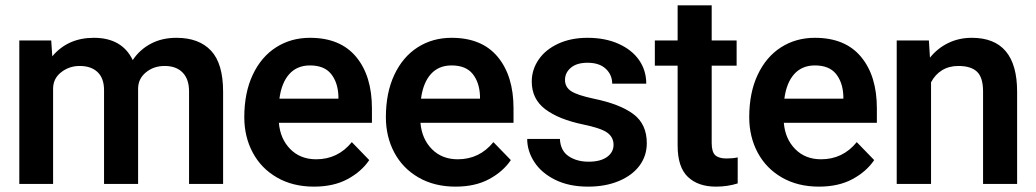

<svg xmlns="http://www.w3.org/2000/svg" viewBox="-20 -686 3863 716"><path d="M52 -535H171L175 -476Q233 -545 330 -545Q435 -545 475 -462Q501 -501 542.5 -523Q584 -545 638 -545Q722 -545 767 -497Q812 -449 812 -344V0H685V-345Q685 -391 661 -415.5Q637 -440 594 -440Q553 -440 524 -416Q495 -392 495 -355V0H368V-350Q368 -394 344 -417Q320 -440 277 -440Q238 -440 208 -416.5Q178 -393 178 -355V0H52Z M891 -249Q891 -340 922.5 -407Q954 -474 1009.5 -509.5Q1065 -545 1136 -545Q1249 -545 1308 -474Q1367 -403 1367 -282V-228H1020Q1025 -168 1062.5 -130Q1100 -92 1159 -92Q1240 -92 1292 -156L1357 -89Q1328 -46 1276 -18Q1224 10 1151 10Q1072 10 1013 -24Q954 -58 922.5 -117Q891 -176 891 -249ZM1022 -318H1242V-328Q1240 -379 1214.5 -410.5Q1189 -442 1136 -442Q1088 -442 1059 -410Q1030 -378 1022 -318Z M1419 -249Q1419 -340 1450.5 -407Q1482 -474 1537.5 -509.5Q1593 -545 1664 -545Q1777 -545 1836 -474Q1895 -403 1895 -282V-228H1548Q1553 -168 1590.5 -130Q1628 -92 1687 -92Q1768 -92 1820 -156L1885 -89Q1856 -46 1804 -18Q1752 10 1679 10Q1600 10 1541 -24Q1482 -58 1450.5 -117Q1419 -176 1419 -249ZM1550 -318H1770V-328Q1768 -379 1742.5 -410.5Q1717 -442 1664 -442Q1616 -442 1587 -410Q1558 -378 1550 -318Z M2154 -222Q2063 -241 2013 -279Q1963 -317 1963 -382Q1963 -426 1988.5 -463.5Q2014 -501 2061.5 -523Q2109 -545 2171 -545Q2237 -545 2287 -522.5Q2337 -500 2363.5 -461.5Q2390 -423 2390 -374H2263Q2263 -407 2239 -429.5Q2215 -452 2171 -452Q2131 -452 2109 -433.5Q2087 -415 2087 -388Q2087 -361 2110 -346Q2133 -331 2194 -318Q2292 -298 2342 -260.5Q2392 -223 2392 -152Q2392 -105 2365 -68.5Q2338 -32 2288 -11Q2238 10 2173 10Q2102 10 2050.5 -15.5Q1999 -41 1972.5 -82Q1946 -123 1946 -168H2068Q2070 -124 2100.5 -103.5Q2131 -83 2175 -83Q2219 -83 2243.5 -100.5Q2268 -118 2268 -146Q2268 -174 2245 -191Q2222 -208 2154 -222Z M2689 -95Q2713 -95 2731 -99V-2Q2693 10 2650 10Q2583 10 2545 -26.5Q2507 -63 2507 -143V-441H2422V-535H2507V-666H2634V-535H2727V-441H2634V-153Q2634 -119 2647.5 -107Q2661 -95 2689 -95Z M2774 -249Q2774 -340 2805.5 -407Q2837 -474 2892.5 -509.5Q2948 -545 3019 -545Q3132 -545 3191 -474Q3250 -403 3250 -282V-228H2903Q2908 -168 2945.5 -130Q2983 -92 3042 -92Q3123 -92 3175 -156L3240 -89Q3211 -46 3159 -18Q3107 10 3034 10Q2955 10 2896 -24Q2837 -58 2805.5 -117Q2774 -176 2774 -249ZM2905 -318H3125V-328Q3123 -379 3097.5 -410.5Q3072 -442 3019 -442Q2971 -442 2942 -410Q2913 -378 2905 -318Z M3324 -535H3444L3448 -471Q3476 -506 3516 -525.5Q3556 -545 3604 -545Q3773 -545 3773 -344V0H3646V-345Q3646 -397 3623.5 -418.5Q3601 -440 3554 -440Q3519 -440 3493 -424Q3467 -408 3452 -379V0H3324Z"/></svg>

Font: Freesentation 7 Bold
Style: Regular
Weight: 700
Designer: glyphs from Roboto by Christian Robertson / Hangul glyphs from Noto Sans CJK(Source Han Sans) by Jang Soo-young and Kang
Foundry: PT&
Version: Version 2.001